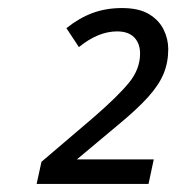

<svg xmlns="http://www.w3.org/2000/svg" viewBox="-20 -873 438 477"><path d="M71 -416 83 -471 212 -581Q272 -633 300 -667Q328 -701 328 -740Q328 -765 313.5 -780Q299 -795 271 -795Q224 -795 176 -756L145 -803Q176 -828 209.5 -840.5Q243 -853 283 -853Q325 -853 350 -838Q375 -823 386.5 -799.5Q398 -776 398 -751Q398 -718 386.5 -690Q375 -662 348 -632Q321 -602 275 -564L171 -477H362L349 -416Z"/></svg>

Font: Noto Sans IKEA
Style: Italic
Weight: 400
Italic angle: -12°
Designer: Monotype Design Team
Foundry: Monotype Imaging Inc.
Version: Version 2.001